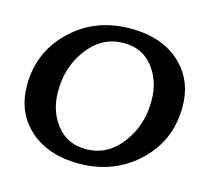

<svg xmlns="http://www.w3.org/2000/svg" viewBox="-107 -874 1103 1010"><g transform="rotate(15 444.0 -368.5)"><path d="M403.8 9.8Q222.7 9.8 119.6 -94.7Q34.2 -182.1 34.2 -317.9Q34.2 -508.3 175.3 -634.3Q302.2 -747.1 484.4 -747.1Q667 -747.1 768.6 -642.6Q854 -555.2 854 -419.4Q854 -227.5 712.9 -103Q584.5 9.8 403.8 9.8ZM418.9 -73.2Q522.5 -73.2 591.8 -149.9Q688 -255.4 688 -408.2Q688 -515.1 629.9 -589.4Q571.8 -664.1 469.2 -664.1Q366.2 -664.1 296.4 -587.4Q200.2 -481.9 200.2 -329.1Q200.2 -223.1 258.8 -148.4Q317.4 -73.2 418.9 -73.2Z"/></g></svg>

Font: Klaudia
Style: Bold
Weight: 700
Designer: Wojciech Kalinowski "wmk69" (wmk69@o2.pl)
Foundry: Wojciech Kalinowski "wmk69" (wmk69@o2.pl)
Version: Version 3.1.0; 2021-05-10